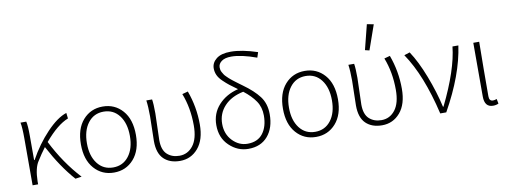

<svg xmlns="http://www.w3.org/2000/svg" viewBox="-62 -1095 3813 1444"><g transform="rotate(-10 1844.5 -372.5)"><path d="M418 7Q320 -103 233 -267Q199 -222 168 -172Q136 -124 134 -23V0H92V-358Q92 -442 84 -480H128Q136 -449 136 -372V-185H140Q201 -296 283 -382.5Q365 -469 436 -492L441 -449Q358 -417 260 -301Q346 -130 466 0Z M503 -239Q503 -358 562 -425Q621 -492 713 -492Q805 -492 864 -425Q923 -358 923 -239Q923 -122 864 -55Q805 12 713 12Q621 12 562 -55Q503 -122 503 -239ZM877 -239Q877 -336 832.5 -394.5Q788 -453 713 -453Q638 -453 593.5 -394.5Q549 -336 549 -239Q549 -143 593.5 -85Q638 -27 713 -27Q788 -27 832.5 -85Q877 -143 877 -239Z M1217 12Q1139 12 1093.5 -32Q1048 -76 1048 -169Q1048 -200 1050 -263Q1052 -326 1052 -358Q1052 -431 1045 -480H1089Q1095 -446 1095 -372Q1095 -340 1092 -268.5Q1089 -197 1089 -169Q1089 -94 1125.5 -60.5Q1162 -27 1219 -27Q1283 -27 1323.5 -79.5Q1364 -132 1364 -233Q1364 -368 1320 -480L1364 -492Q1410 -367 1410 -233Q1410 -116 1355.5 -52Q1301 12 1217 12Z M1739 12Q1657 12 1594 -48Q1531 -108 1531 -205Q1531 -295 1588.5 -358Q1646 -421 1739 -444Q1700 -472 1679.5 -488Q1659 -504 1633.5 -528.5Q1608 -553 1597 -577.5Q1586 -602 1586 -629Q1586 -672 1623 -701.5Q1660 -731 1733 -731Q1818 -731 1936 -692L1923 -652Q1807 -694 1731 -694Q1682 -694 1656.5 -675Q1631 -656 1631 -629Q1631 -619 1633 -609.5Q1635 -600 1641 -590Q1647 -580 1651.5 -572.5Q1656 -565 1667 -554.5Q1678 -544 1684.5 -537.5Q1691 -531 1706 -519.5Q1721 -508 1728 -502.5Q1735 -497 1753.5 -483.5Q1772 -470 1780 -464Q1857 -409 1899 -354Q1941 -299 1941 -217Q1941 -113 1887.5 -50.5Q1834 12 1739 12ZM1739 -27Q1817 -27 1856.5 -79Q1896 -131 1896 -215Q1896 -279 1864 -326Q1832 -373 1774 -418Q1681 -399 1628.5 -342.5Q1576 -286 1576 -207Q1576 -129 1625 -78Q1674 -27 1739 -27Z M2046 -239Q2046 -358 2105 -425Q2164 -492 2256 -492Q2348 -492 2407 -425Q2466 -358 2466 -239Q2466 -122 2407 -55Q2348 12 2256 12Q2164 12 2105 -55Q2046 -122 2046 -239ZM2420 -239Q2420 -336 2375.5 -394.5Q2331 -453 2256 -453Q2181 -453 2136.5 -394.5Q2092 -336 2092 -239Q2092 -143 2136.5 -85Q2181 -27 2256 -27Q2331 -27 2375.5 -85Q2420 -143 2420 -239Z M2760 12Q2682 12 2636.5 -32Q2591 -76 2591 -169Q2591 -200 2593 -263Q2595 -326 2595 -358Q2595 -431 2588 -480H2632Q2638 -446 2638 -372Q2638 -340 2635 -268.5Q2632 -197 2632 -169Q2632 -94 2668.5 -60.5Q2705 -27 2762 -27Q2826 -27 2866.5 -79.5Q2907 -132 2907 -233Q2907 -368 2863 -480L2907 -492Q2953 -367 2953 -233Q2953 -116 2898.5 -52Q2844 12 2760 12ZM2730 -567 2778 -757 2829 -747 2763 -559Z M3205 0Q3134 -304 3015 -478L3058 -492Q3112 -411 3160 -286.5Q3208 -162 3234 -46H3238Q3365 -305 3383 -480H3428Q3397 -260 3251 0Z M3607 12Q3542 12 3542 -70V-480H3587Q3584 -270 3584 -64Q3584 -27 3613 -27Q3624 -27 3642 -33L3649 3Q3631 12 3607 12Z"/></g></svg>

Font: Toshiba Sans Light
Style: Regular
Weight: 300
Designer: Paul D. Hunt
Foundry: Toshiba Corporation
Version: Version 2.020;PS 2.0;hotconv 1.0.86;makeotf.lib2.5.63406